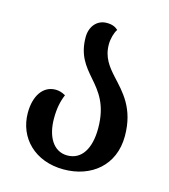

<svg xmlns="http://www.w3.org/2000/svg" viewBox="-89 -620 621 704"><g transform="rotate(15 221.0 -268.0)"><path d="M216 12C320 12 402 -52 402 -164C402 -270 351 -319 310 -364C282 -395 258 -425 258 -474C258 -496 265 -520 274 -533C264 -542 252 -548 231 -548C193 -548 169 -517 169 -478C169 -409 199 -374 230 -338C265 -298 300 -256 300 -166C300 -89 270 -41 216 -41C163 -41 134 -91 134 -160C134 -198 140 -226 151 -252C137 -260 125 -263 113 -263C65 -263 36 -219 36 -155C36 -60 107 12 216 12Z"/></g></svg>

Font: Noto Serif Georgian ExtraCondensed Medium
Style: Regular
Weight: 500
Width: 2
Designer: Monotype Design Team, Akaki Razmadze
Foundry: Google LLC
Version: Version 2.003